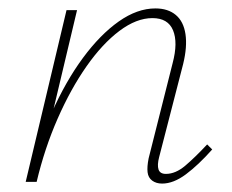

<svg xmlns="http://www.w3.org/2000/svg" viewBox="-20 -432 552 456"><path d="M365 4Q351 4 341.5 -3Q332 -10 330.5 -23Q329 -36 333 -56L390 -282Q403 -331 391 -360Q379 -389 342 -389Q304 -389 263.5 -358.5Q223 -328 185.5 -274.5Q148 -221 117 -150.5Q86 -80 67 0H47Q69 -88 102.5 -163.5Q136 -239 177 -294.5Q218 -350 262 -381Q306 -412 349 -412Q379 -412 397.5 -396.5Q416 -381 420.5 -351Q425 -321 415 -280L358 -59Q353 -40 356.5 -29.5Q360 -19 374 -19Q397 -19 420 -38.5Q443 -58 472 -89L484 -77Q451 -40 421.5 -18Q392 4 365 4ZM41 0 138 -408H163L66 0Z"/></svg>

Font: Ysabeau Office Thin
Style: Italic
Weight: 250
Italic angle: -12°
Designer: Christian Thalmann (Catharsis Fonts)
Version: Version 2.001;gftools[0.9.30]; featfreeze: tnum,lnum,ss02